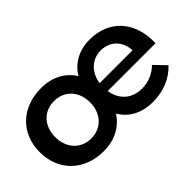

<svg xmlns="http://www.w3.org/2000/svg" viewBox="-69 -854 1173 1173"><g transform="rotate(-45 517.5 -267.0)"><path d="M734 -539C641 -539 570 -498 528 -429C485 -498 411 -539 314 -539C147 -539 32 -430 32 -268C32 -105 147 5 314 5C410 5 484 -36 528 -105C569 -36 641 5 738 5C832 5 910 -29 964 -87L894 -160C855 -121 804 -100 748 -100C664 -100 603 -152 590 -238H1003C1010 -418 904 -539 734 -539ZM873 -307H589C601 -388 657 -444 735 -444C816 -444 870 -387 873 -307ZM314 -104C226 -104 164 -170 164 -266C164 -362 226 -427 314 -427C403 -427 465 -362 465 -266C465 -170 403 -104 314 -104Z"/></g></svg>

Font: Montserrat_SPRD_medium Medium
Style: Regular
Weight: 400
Designer: Julieta Ulanovsky edited by Nelly Hempel
Foundry: Julieta Ulanovsky
Version: Version 4.000;PS 004.000;hotconv 1.0.88;makeotf.lib2.5.64775